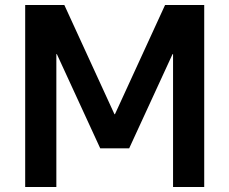

<svg xmlns="http://www.w3.org/2000/svg" viewBox="-20 -750 920 770"><path d="M81 0V-730H238L439 -292H441L642 -730H799V0H674V-533H672L498 -155H382L208 -533H206V0Z"/></svg>

Font: M PLUS 1 SemiBold
Style: Regular
Weight: 600
Designer: Coji Morishita
Foundry: UNDERFOREST DESIGN
Version: Version 1.001